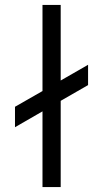

<svg xmlns="http://www.w3.org/2000/svg" viewBox="-20 -755 416 775"><path d="M151.5 -305.5V0H225V-348L335.5 -411.5V-493.5L225 -430V-735H151.5V-387.5L40.5 -324V-241.5Z"/></svg>

Font: Vela Sans
Style: Regular
Weight: 400
Designer: Principal design: Mikhail Sharanda - project Manrope.
Design modification: Ravid Balaliev
Foundry: Mikhail Sharanda
Version: Version 1.001